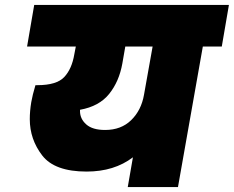

<svg xmlns="http://www.w3.org/2000/svg" viewBox="-20 -760 950 780"><path d="M881 -571H804L703 0H499L520 -121Q444 -63 332 -63Q202 -63 151.5 -128.5Q101 -194 101 -276Q101 -309 107 -345Q112 -374 124 -414H132Q210 -414 241 -447Q272 -480 282 -540L288 -571H90L119 -740H910ZM600 -571H489L477 -502Q464 -429 423.5 -378.5Q383 -328 305 -314Q305 -312 305 -309Q305 -277 330.5 -254.5Q356 -232 407 -232Q472 -232 513 -272Q554 -312 565 -375Z"/></svg>

Font: Fz Poppins Black
Style: Italic
Weight: 900
Italic angle: -10°
Designer: Ninad Kale (Devanagari), Jonny Pinhorn (Latin)
Foundry: Indian Type Foundry
Version: Vit hóa bi Vntype.Com & FontZin.Com